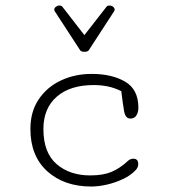

<svg xmlns="http://www.w3.org/2000/svg" viewBox="-20 -663 645 691"><path d="M283.7 -476.6Q272 -476.6 268.6 -481.9L178.7 -620.1Q175.3 -623.5 175.3 -628.4Q175.3 -634.3 181.2 -638.7Q187 -643.1 193.4 -643.1Q201.7 -643.1 204.6 -638.7L283.7 -536.6L363.3 -638.7Q366.2 -643.1 374.5 -643.1Q381.3 -643.1 387 -638.7Q392.6 -634.3 392.6 -628.4Q392.6 -623.5 389.2 -620.1L299.3 -481.9Q295.9 -476.6 283.7 -476.6ZM308.6 8.3Q210.9 8.3 150.1 -46.6Q89.4 -101.6 89.4 -198.7Q89.4 -261.2 119.4 -305.7Q149.4 -350.1 199.5 -373.5Q249.5 -397 310.1 -397Q382.8 -397 430.4 -369.1Q478 -341.3 478 -275.4Q478 -258.8 470.9 -247.6Q463.9 -236.3 448.7 -236.3Q431.2 -236.3 426.5 -263.4Q421.9 -290.5 416.5 -335Q390.6 -347.7 366.2 -352.3Q341.8 -356.9 317.4 -356.9Q231.9 -356.9 184.1 -314.9Q136.2 -272.9 136.2 -198.7Q136.2 -113.8 183.3 -72.8Q230.5 -31.7 304.7 -31.7Q351.1 -31.7 381.3 -44.4Q411.6 -57.1 440.4 -84Q448.7 -91.8 460.4 -91.8Q477.5 -91.8 477.5 -71.8Q477.5 -61 468.8 -51.3Q450.7 -31.7 422.6 -18.6Q394.5 -5.4 364.3 1.5Q334 8.3 308.6 8.3Z"/></svg>

Font: Cutive Mono
Style: Regular
Weight: 400
Designer: Vernon Adams
Foundry: Vernon Adams
Version: Version 1.110; ttfautohint (v1.8.4.7-5d5b)